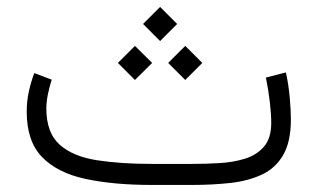

<svg xmlns="http://www.w3.org/2000/svg" viewBox="-20 -524 900 544"><path d="M523.9 0H410.2Q301.8 0 222.2 -17.1Q142.6 -34.2 99.1 -79.1Q55.7 -124 55.7 -207.5Q55.7 -236.3 61.5 -263.7Q67.4 -291 77.1 -316.9L126.5 -298.3Q120.1 -278.3 115.7 -256.8Q111.3 -235.4 111.3 -215.3Q111.8 -147 149.4 -113.8Q187 -80.6 254.2 -70.1Q321.3 -59.6 410.2 -59.6H524.4Q561.5 -59.6 600.8 -61.8Q640.1 -64 673.6 -74.2Q707 -84.5 727.8 -108.4Q748.5 -132.3 748.5 -175.8Q748.5 -200.2 744.6 -234.1Q740.7 -268.1 733.4 -304.2L790 -318.8Q797.4 -286.1 800.8 -249Q804.2 -211.9 804.2 -186Q804.2 -122.6 782.5 -85Q760.7 -47.4 721.9 -29.3Q683.1 -11.2 632.6 -5.6Q582 0 523.9 0ZM433.6 -504.4 481.9 -456.1 433.6 -407.7 385.3 -456.1ZM504.9 -394 553.2 -345.7 504.9 -297.4 456.5 -345.7ZM362.3 -394 411.1 -345.7 362.3 -297.4 314 -345.7Z"/></svg>

Font: Vazirmatn UI NL ExtraLight
Style: Regular
Weight: 200
Designer: Saber Rastikerdar
Foundry: Saber Rastikerdar
Version: Version 33.003